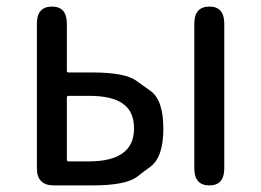

<svg xmlns="http://www.w3.org/2000/svg" viewBox="-20 -563 793 583"><path d="M144 0Q92 0 92 -52V-491Q92 -543 138 -543Q183 -543 183 -491V-348Q183 -343 188 -343H260Q361 -343 395 -317Q416 -302 437 -287Q476 -259 476 -172.5Q476 -86 437 -57Q416 -42 396 -26Q361 0 260 0ZM616 0Q570 0 570 -52V-491Q570 -543 616 -543Q661 -543 661 -491V-52Q661 0 616 0ZM183 -78Q183 -73 188 -73H250Q387 -73 387 -173Q387 -224 353.5 -248Q320 -272 250 -272H188Q183 -272 183 -267Z"/></svg>

Font: Resource Han Rounded KR
Style: Regular
Weight: 400
Designer: Cyano Hao (round all glyphs); Ryoko NISHIZUKA 西塚涼子 (kana, bopomofo & ideographs); Paul D. Hunt (Latin, Greek & Cyrillic)
Foundry: Cyano Hao
Version: 0.990